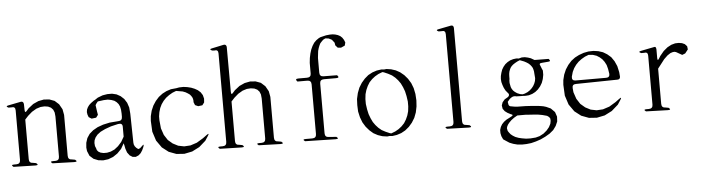

<svg xmlns="http://www.w3.org/2000/svg" viewBox="-60 -1021 5112 1391"><g transform="rotate(-5 2496.0 -325.5)"><path d="M286.1 -29.3Q263.7 -44.9 292 -44.9H307.6Q336.9 -44.9 336.9 -74.2V-365.2L334 -394.5L325.2 -416L310.5 -431.6L290 -441.4L264.6 -445.3L235.4 -443.4L204.1 -433.6L170.9 -414.1L140.6 -387.7L117.2 -362.3V-74.2Q117.2 -44.9 146.5 -44.9L168 -41Q190.4 -24.4 162.1 -24.4L2.9 -28.3Q-19.5 -44.9 8.8 -44.9H24.4Q53.7 -44.9 53.7 -74.2V-434.6Q53.7 -463.9 25.4 -459H3.9Q-21.5 -470.7 5.9 -475.6L94.7 -493.2Q114.3 -497.1 117.2 -475.6L118.2 -433.6Q118.2 -404.3 135.7 -426.8L148.4 -441.4L184.6 -469.7L223.6 -487.3L263.7 -495.1L303.7 -492.2L340.8 -478.5L371.1 -451.2L392.6 -413.1L400.4 -371.1V-74.2Q400.4 -44.9 429.7 -44.9L451.2 -41Q473.6 -24.4 445.3 -24.4Z M809.6 -396.5 800.8 -415 788.1 -429.7 772.5 -441.4 751 -449.2 725.6 -454.1 696.3 -453.1 652.3 -447.3 641.6 -434.6 633.8 -421.9 640.6 -374 644.5 -350.6 629.9 -331.1 596.7 -327.1 576.2 -339.8 569.3 -358.4 566.4 -377 569.3 -395.5 577.1 -412.1 587.9 -426.8 601.6 -439.5 623 -455.1 633.8 -460.9 654.3 -474.6 690.4 -488.3 725.6 -494.1H759.8L792 -486.3L820.3 -470.7L844.7 -448.2L863.3 -418.9L875 -383.8L878.9 -338.9L882.8 -127Q882.8 -97.7 914.1 -78.1L927.7 -83L944.3 -98.6Q961.9 -117.2 952.1 -89.8L941.4 -66.4L928.7 -46.9L912.1 -32.2L891.6 -23.4L868.2 -25.4L847.7 -38.1L831.1 -60.5L821.3 -88.9L816.4 -113.3L812.5 -128.9L790 -89.8L760.7 -59.6L727.5 -37.1L691.4 -23.4L654.3 -18.6L619.1 -22.5L585 -36.1L557.6 -60.5L543 -95.7L540 -121.1L543 -156.2L553.7 -189.5L573.2 -218.8L600.6 -242.2L634.8 -261.7L675.8 -276.4L724.6 -287.1L787.1 -292Q816.4 -292 816.4 -321.3V-344.7L814.5 -373ZM784.2 -271.5 730.5 -258.8 687.5 -243.2 653.3 -226.6 628.9 -208 613.3 -188.5 604.5 -168.9 601.6 -149.4 603.5 -127 610.4 -110.4 614.3 -96.7 624 -85 639.6 -76.2 661.1 -71.3H686.5L713.9 -77.1L742.2 -89.8L769.5 -111.3L794.9 -139.6L816.4 -176.8V-249Q816.4 -277.3 784.2 -271.5Z M1417 -136.7Q1440.4 -153.3 1424.8 -128.9L1403.3 -95.7L1355.5 -53.7L1301.8 -26.4L1244.1 -14.6L1186.5 -18.6L1131.8 -39.1L1085 -75.2L1047.9 -127.9L1026.4 -194.3L1022.5 -273.4L1025.4 -307.6L1035.2 -346.7L1050.8 -382.8L1071.3 -414.1L1095.7 -441.4L1124 -462.9L1154.3 -478.5L1187.5 -489.3L1226.6 -493.2L1248 -497.1L1279.3 -498L1307.6 -494.1L1335 -487.3L1359.4 -477.5L1381.8 -464.8L1400.4 -448.2L1414.1 -426.8L1420.9 -400.4L1418.9 -373L1404.3 -353.5L1374 -349.6L1351.6 -359.4L1342.8 -380.9V-394.5L1340.8 -406.2L1336.9 -417L1330.1 -427.7L1321.3 -438.5L1307.6 -448.2L1291 -458L1270.5 -465.8L1223.6 -473.6L1196.3 -462.9L1170.9 -448.2L1147.5 -430.7L1127.9 -410.2L1111.3 -386.7L1098.6 -360.4L1089.8 -331.1L1085 -300.8V-271.5L1090.8 -212.9L1107.4 -164.1L1132.8 -125L1166 -96.7L1204.1 -77.1L1247.1 -68.4L1293 -71.3L1340.8 -86.9L1387.7 -115.2Z M1786.1 -29.3Q1763.7 -44.9 1792 -44.9H1807.6Q1836.9 -44.9 1836.9 -74.2V-365.2L1834 -394.5L1825.2 -416L1810.5 -431.6L1790 -441.4L1764.6 -445.3L1735.4 -443.4L1704.1 -433.6L1670.9 -414.1L1640.6 -387.7L1617.2 -362.3V-74.2Q1617.2 -44.9 1646.5 -44.9L1668 -41Q1690.4 -24.4 1662.1 -24.4L1502.9 -28.3Q1480.5 -44.9 1508.8 -44.9H1524.4Q1553.7 -44.9 1553.7 -74.2V-717.8Q1553.7 -747.1 1525.4 -741.2L1509.8 -742.2Q1483.4 -753.9 1511.7 -758.8L1562.5 -769.5L1594.7 -776.4Q1614.3 -780.3 1617.2 -759.8L1618.2 -433.6Q1618.2 -404.3 1635.7 -426.8L1648.4 -441.4L1684.6 -469.7L1723.6 -487.3L1763.7 -495.1L1803.7 -492.2L1840.8 -478.5L1871.1 -451.2L1892.6 -413.1L1900.4 -371.1V-74.2Q1900.4 -44.9 1929.7 -44.9L1951.2 -41Q1973.6 -24.4 1945.3 -24.4Z M2398.4 -721.7 2380.9 -744.1 2370.1 -750 2357.4 -755.9 2334 -758.8 2317.4 -750 2305.7 -738.3 2294.9 -726.6 2287.1 -710.9 2280.3 -693.4 2274.4 -672.9 2271.5 -648.4 2268.6 -622.1V-515.6Q2268.6 -486.3 2296.9 -486.3L2395.5 -485.4Q2416 -464.8 2387.7 -464.8H2297.9Q2268.6 -464.8 2268.6 -435.5V-74.2Q2268.6 -44.9 2297.9 -44.9L2351.6 -41Q2374 -24.4 2345.7 -24.4L2123 -29.3Q2100.6 -44.9 2128.9 -44.9H2176.8Q2206.1 -44.9 2206.1 -74.2V-435.5Q2206.1 -464.8 2176.8 -464.8H2105.5Q2085 -486.3 2114.3 -486.3H2176.8Q2206.1 -486.3 2206.1 -514.6V-591.8L2210 -627L2216.8 -659.2L2225.6 -687.5L2237.3 -712.9L2251 -734.4L2267.6 -751L2287.1 -764.6L2299.8 -770.5L2340.8 -780.3L2369.1 -783.2H2389.6L2408.2 -780.3L2426.8 -774.4L2443.4 -765.6L2457 -752.9L2467.8 -736.3L2475.6 -716.8L2469.7 -694.3L2441.4 -681.6L2418 -683.6L2401.4 -702.1Z M2522.5 -256.8 2524.4 -300.8 2534.2 -343.8 2548.8 -381.8 2569.3 -415 2593.8 -443.4 2621.1 -466.8 2652.3 -483.4 2684.6 -494.1 2718.8 -499 2737.3 -497.1 2755.9 -499 2789.1 -494.1 2822.3 -483.4 2852.5 -466.8 2880.9 -443.4 2905.3 -415 2925.8 -381.8 2940.4 -343.8 2949.2 -300.8 2952.1 -253.9 2949.2 -210 2940.4 -167 2925.8 -128.9 2905.3 -95.7 2880.9 -67.4 2852.5 -43.9 2822.3 -27.3 2789.1 -16.6 2755.9 -11.7 2737.3 -13.7 2718.8 -11.7 2684.6 -16.6 2652.3 -27.3 2621.1 -43.9 2593.8 -67.4 2569.3 -95.7 2548.8 -128.9 2534.2 -167 2524.4 -210ZM2724.6 -479.5 2694.3 -467.8 2668.9 -453.1 2646.5 -435.5 2626 -414.1 2610.4 -388.7 2597.7 -360.4 2588.9 -330.1 2585 -294.9V-259.8L2590.8 -219.7L2598.6 -184.6L2610.4 -153.3L2624 -125L2640.6 -101.6L2660.2 -80.1L2682.6 -61.5L2710 -46.9L2739.3 -34.2L2750 -31.2L2780.3 -43L2805.7 -57.6L2828.1 -75.2L2848.6 -96.7L2864.3 -122.1L2877 -150.4L2885.7 -180.7L2889.6 -215.8V-251L2883.8 -291L2876 -326.2L2864.3 -357.4L2850.6 -385.7L2834 -409.2L2814.5 -430.7L2792 -449.2L2764.6 -463.9L2735.4 -476.6Z M3155.3 -29.3Q3132.8 -44.9 3161.1 -44.9H3176.8Q3206.1 -44.9 3206.1 -74.2V-712.9Q3206.1 -742.2 3177.7 -737.3H3156.2Q3130.9 -749 3158.2 -753.9L3248 -771.5Q3266.6 -774.4 3268.6 -753.9V-74.2Q3268.6 -44.9 3297.9 -44.9L3320.3 -41Q3342.8 -24.4 3314.5 -24.4Z M3679.7 -144.5 3736.3 -143.6 3786.1 -140.6 3829.1 -136.7 3848.6 -133.8 3865.2 -130.9 3884.8 -125 3917 -110.4 3945.3 -82 3957 -47.9 3955.1 -12.7 3941.4 18.6 3920.9 46.9 3892.6 70.3 3859.4 89.8 3824.2 106.4 3789.1 118.2 3753.9 127 3719.7 130.9 3686.5 131.8 3654.3 128.9 3624 121.1 3596.7 110.4 3571.3 93.8 3553.7 82 3543 58.6 3538.1 36.1V12.7L3544.9 -8.8L3555.7 -27.3L3571.3 -43.9L3589.8 -57.6L3612.3 -69.3L3627 -77.1Q3648.4 -87.9 3624 -94.7L3601.6 -106.4L3583 -120.1L3569.3 -138.7L3565.4 -163.1L3573.2 -185.5L3589.8 -205.1L3616.2 -220.7Q3632.8 -236.3 3615.2 -252L3601.6 -268.6L3590.8 -289.1L3583 -310.5L3577.1 -332L3575.2 -354.5L3577.1 -376L3583 -399.4L3590.8 -421.9L3602.5 -441.4L3617.2 -459L3634.8 -472.7L3654.3 -483.4L3676.8 -490.2L3700.2 -493.2L3717.8 -491.2L3739.3 -497.1H3761.7L3784.2 -492.2L3804.7 -485.4L3830.1 -470.7L3932.6 -469.7Q3953.1 -449.2 3924.8 -449.2L3879.9 -445.3Q3857.4 -444.3 3869.1 -424.8L3877.9 -402.3L3883.8 -389.6V-358.4L3877.9 -328.1L3868.2 -300.8L3853.5 -276.4L3835.9 -255.9L3815.4 -239.3L3793 -227.5L3767.6 -219.7L3742.2 -217.8L3721.7 -218.8H3703.1L3676.8 -219.7Q3654.3 -226.6 3635.7 -211.9L3627 -205.1L3610.4 -185.5L3613.3 -168.9Q3614.3 -157.2 3625 -152.3L3640.6 -149.4L3657.2 -146.5ZM3670.9 -81.1 3645.5 -66.4 3625 -50.8 3608.4 -34.2 3597.7 -20.5 3590.8 -6.8 3587.9 4.9 3591.8 24.4 3599.6 36.1 3610.4 49.8 3625 61.5 3642.6 72.3 3666 81.1 3690.4 86.9 3719.7 91.8 3751 92.8 3790 89.8 3819.3 82 3848.6 66.4 3873 45.9 3891.6 23.4 3904.3 -1 3908.2 -21.5 3907.2 -38.1 3899.4 -49.8 3885.7 -59.6 3853.5 -68.4 3837.9 -71.3 3821.3 -74.2 3801.8 -76.2 3757.8 -79.1 3733.4 -81.1ZM3816.4 -402.3 3812.5 -415 3804.7 -427.7 3795.9 -438.5 3784.2 -449.2 3770.5 -458 3753.9 -466.8 3736.3 -473.6 3723.6 -478.5 3705.1 -470.7 3687.5 -460.9 3672.9 -451.2 3661.1 -440.4 3652.3 -428.7 3646.5 -416 3641.6 -402.3 3638.7 -386.7 3637.7 -369.1V-349.6L3635.7 -337.9V-320.3L3638.7 -304.7L3641.6 -290L3647.5 -276.4L3656.2 -263.7L3668 -252.9L3683.6 -242.2L3705.1 -233.4L3722.7 -230.5L3739.3 -234.4L3759.8 -243.2L3777.3 -254.9L3792 -268.6L3803.7 -283.2L3813.5 -300.8L3820.3 -319.3L3823.2 -338.9L3820.3 -374L3819.3 -388.7Z M4417 -136.7Q4440.4 -153.3 4424.8 -128.9L4403.3 -95.7L4355.5 -53.7L4301.8 -26.4L4244.1 -14.6L4186.5 -18.6L4131.8 -39.1L4085 -75.2L4047.9 -127.9L4026.4 -194.3L4022.5 -273.4L4025.4 -307.6L4035.2 -346.7L4050.8 -382.8L4071.3 -414.1L4095.7 -441.4L4124 -462.9L4154.3 -478.5L4189.5 -491.2L4224.6 -498L4260.7 -499L4295.9 -494.1L4329.1 -483.4L4358.4 -465.8L4385.7 -442.4L4407.2 -411.1L4423.8 -374L4433.6 -330.1L4436.5 -296.9Q4436.5 -276.4 4416 -276.4L4114.3 -271.5Q4085 -271.5 4087.9 -242.2L4090.8 -212.9L4107.4 -164.1L4132.8 -125L4166 -96.7L4204.1 -77.1L4247.1 -68.4L4293 -71.3L4340.8 -86.9L4387.7 -115.2ZM4223.6 -473.6 4196.3 -462.9 4170.9 -448.2 4147.5 -430.7 4127.9 -410.2 4111.3 -386.7 4098.6 -360.4 4088.9 -326.2Q4085 -296.9 4114.3 -296.9H4335.9Q4362.3 -296.9 4361.3 -323.2L4355.5 -359.4L4347.7 -388.7L4335 -413.1L4320.3 -432.6L4302.7 -448.2L4281.2 -461.9L4254.9 -470.7Z M4856.4 -438.5 4845.7 -441.4 4833 -440.4 4815.4 -434.6 4793 -419.9 4766.6 -394.5 4716.8 -330.1V-74.2Q4716.8 -44.9 4746.1 -44.9L4767.6 -41Q4790 -24.4 4761.7 -24.4L4602.5 -29.3Q4580.1 -44.9 4608.4 -44.9H4624Q4653.3 -44.9 4653.3 -74.2V-429.7Q4653.3 -459 4625 -453.1H4604.5Q4578.1 -464.8 4606.4 -469.7L4660.2 -480.5L4705.1 -489.3Q4714.8 -491.2 4716.8 -470.7V-409.2Q4716.8 -379.9 4731.4 -405.3L4740.2 -419.9L4768.6 -454.1L4797.9 -478.5L4827.1 -494.1L4855.5 -502L4881.8 -502.9L4905.3 -499L4924.8 -490.2L4940.4 -473.6L4943.4 -450.2L4921.9 -422.9L4899.4 -414.1Z"/></g></svg>

Font: B2 Hana
Style: Regular
Weight: 500
Version: 2020-08-05; (max)